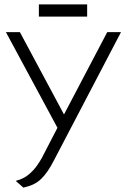

<svg xmlns="http://www.w3.org/2000/svg" viewBox="-20 -847 582 879"><path d="M379 -827H158V-771H379ZM471 -700 273 -323 71 -700H7L243 -262L171 -123Q165 -112 150.5 -90.5Q136 -69 112 -48.5Q88 -28 52 -19L87 12Q114 6 133.5 -3.5Q153 -13 168.5 -28Q184 -43 198 -63.5Q212 -84 226 -111L534 -700Z"/></svg>

Font: AdventPro_ExpandedRegular
Style: ExpandedRegular
Weight: 400
Width: 7
Designer: VivaRado, Andreas Kalpakidis
Foundry: VivaRado, Andreas Kalpakidis
Version: Version 3.000